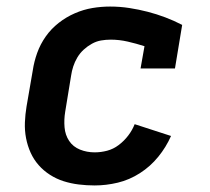

<svg xmlns="http://www.w3.org/2000/svg" viewBox="-20 -558 640 586"><path d="M269 8Q244 8 220 5Q196 2 174 -5Q152 -12 132.5 -24.5Q113 -37 98 -54Q83 -71 73.5 -92Q64 -113 59.5 -136.5Q55 -160 56 -184.5Q57 -209 61 -233L80 -343Q84 -370 93.5 -396.5Q103 -423 119.5 -446.5Q136 -470 159 -488Q182 -506 208.5 -517.5Q235 -529 262 -533.5Q289 -538 316 -538Q346 -538 375 -533.5Q404 -529 431 -522Q458 -515 484.5 -505Q511 -495 536 -482L514 -349H409L421 -417Q396 -425 370 -431Q344 -437 318 -437Q303 -437 288.5 -434.5Q274 -432 260.5 -424.5Q247 -417 235.5 -406.5Q224 -396 216 -382.5Q208 -369 203.5 -355Q199 -341 197 -327L179 -217Q175 -193 177 -169.5Q179 -146 191 -128Q203 -110 224 -101.5Q245 -93 269 -93Q288 -93 307 -98Q326 -103 342.5 -115.5Q359 -128 371.5 -144.5Q384 -161 391 -179L502 -143Q487 -109 463 -79.5Q439 -50 407 -29.5Q375 -9 339.5 -0.5Q304 8 269 8Z"/></svg>

Font: Iosevka Slab Extended
Style: Bold Italic
Weight: 700
Width: 7
Italic angle: -9°
Monospace: yes
Designer: Belleve Invis
Foundry: Belleve Invis
Version: Version 11.1.0; ttfautohint (v1.8.3)